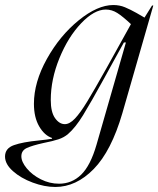

<svg xmlns="http://www.w3.org/2000/svg" viewBox="-130 -540 630 764"><path d="M105 191Q156 191 193 155Q230 119 254 36L371 -371H363L305 -266L287 -233Q231 -131 200.5 -81.5Q170 -32 141 -7Q125 7 102 14.5Q79 22 43 29Q-2 39 -23.5 49Q-45 59 -45 82Q-45 104 -23.5 130Q-2 156 32.5 173.5Q67 191 105 191ZM24 19Q62 15 77 12V9Q47 -1 26 -37Q5 -73 5 -127Q5 -213 56.5 -305.5Q108 -398 183 -459Q258 -520 321 -520Q346 -520 367.5 -511Q389 -502 413 -488.5Q437 -475 445 -470L475 -518H480L357 -90Q313 61 243 132.5Q173 204 90 204Q47 204 0 186.5Q-47 169 -78.5 141Q-110 113 -110 83Q-110 50 -74.5 37.5Q-39 25 24 19ZM128 -46Q147 -46 168 -68Q189 -90 216.5 -135Q244 -180 295 -271L391 -444Q358 -475 336.5 -488.5Q315 -502 291 -502Q245 -502 193 -447.5Q141 -393 106.5 -308.5Q72 -224 72 -142Q72 -94 89 -70Q106 -46 128 -46Z"/></svg>

Font: Nyght Serif Light Italic
Style: Regular
Weight: 300
Italic angle: -16°
Designer: Maksym Kobuzan
Version: Version 0.410